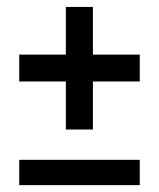

<svg xmlns="http://www.w3.org/2000/svg" viewBox="-20 -539 463 559"><path d="M171.7 -161.9V-301.8H36V-380H171.7V-518.8H250.5V-380H386.9V-301.8H250.5V-161.9ZM36 0V-73.7H386.9V0Z"/></svg>

Font: Alumni Sans SC Thin
Style: Regular
Weight: 100
Designer: Robert E. Leuschke
Foundry: Robert E. Leuschke
Version: Version 1.018